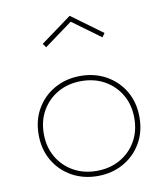

<svg xmlns="http://www.w3.org/2000/svg" viewBox="-93 -933 898 1028"><g transform="rotate(-10 355.5 -419.5)"><path d="M355.5 16Q278 16 216 -18.5Q154 -53 117.8 -114.2Q81.5 -175.5 81.5 -256Q81.5 -336.5 117.8 -397.8Q154 -459 216 -493.5Q278 -528 355.5 -528Q433 -528 495 -493.5Q557 -459 593.2 -397.8Q629.5 -336.5 629.5 -256Q629.5 -175.5 593.2 -114.2Q557 -53 495 -18.5Q433 16 355.5 16ZM355.5 -12Q427 -12 482.5 -43.5Q538 -75 569.8 -130Q601.5 -185 601.5 -256Q601.5 -327 569.8 -382Q538 -437 482.5 -468.5Q427 -500 355.5 -500Q284 -500 228.5 -468.5Q173 -437 141.2 -382Q109.5 -327 109.5 -256Q109.5 -185 141.2 -130Q173 -75 228.5 -43.5Q284 -12 355.5 -12ZM202.5 -711 187.5 -732 355.5 -855 523.5 -732 508.5 -711 355.5 -823Z"/></g></svg>

Font: Spartan Thin Thin
Style: Regular
Weight: 250
Version: Version 1.004